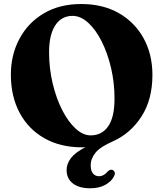

<svg xmlns="http://www.w3.org/2000/svg" viewBox="-20 -736 833 980"><path d="M394.5 -715.5Q505 -715.5 586.5 -669Q668 -622.5 713 -540.5Q758 -458.5 758 -353.5Q758 -228 702.2 -141.5Q646.5 -55 557 -15Q492.5 13 467.8 43Q443 73 443 108Q443 136.5 455 150Q467 163.5 485 163.5Q510 163.5 529 140Q542 127.5 553 131Q560 133 564.5 141Q569 149 562.5 162.5Q551 188 519.2 206.5Q487.5 225 440.5 225Q383.5 225 351.8 200.2Q320 175.5 320 132Q320 100 342 71Q364 42 415.5 15.5Q407.5 16 399.5 16Q287.5 16 205.8 -30.8Q124 -77.5 79.8 -161Q35.5 -244.5 35.5 -354.5Q35.5 -456.5 79.5 -538.5Q123.5 -620.5 204 -668Q284.5 -715.5 394.5 -715.5ZM564.5 -232.5Q564.5 -314 546.8 -389.5Q529 -465 498.8 -525Q468.5 -585 430 -620Q391.5 -655 350.5 -655Q294 -655 262.2 -606.8Q230.5 -558.5 230.5 -470Q230.5 -386.5 248.8 -310.2Q267 -234 297.5 -174.2Q328 -114.5 365.8 -79.8Q403.5 -45 443 -45Q499.5 -45 532 -91Q564.5 -137 564.5 -232.5Z"/></svg>

Font: Fraunces 9pt
Style: Bold
Weight: 700
Version: Version 1.000;[b76b70a41]